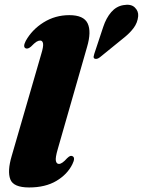

<svg xmlns="http://www.w3.org/2000/svg" viewBox="-20 -792 613 824"><path d="M353.5 -590 228 -152.5Q217 -115 219.8 -101.8Q222.5 -88.5 233 -88.5Q246.5 -88.5 268 -113Q276.5 -121 281.2 -122.5Q286 -124 290.5 -122Q305 -116 290.5 -87Q269 -43.5 221.8 -15.5Q174.5 12.5 105 12.5Q37.5 12.5 24.2 -22.5Q11 -57.5 30 -122L157 -560Q167 -592.5 164.8 -605.2Q162.5 -618 152.5 -618Q145 -618 136.5 -612.8Q128 -607.5 113 -592Q99.5 -580.5 90.5 -584.5Q77 -590 90.5 -616.5Q117.5 -665 167.2 -696Q217 -727 277.5 -727Q339.5 -727 356.2 -691.5Q373 -656 353.5 -590ZM423 -676.5Q435.5 -714.5 457.2 -739.8Q479 -765 509.5 -770Q542 -776 558.5 -760Q575 -744 573 -722.5Q570.5 -694.5 553.2 -671.5Q536 -648.5 507 -626L408.5 -546Q395.5 -536 385.5 -540.5Q381 -544 381.8 -549.2Q382.5 -554.5 384.5 -560.5Z"/></svg>

Font: Fraunces 72pt S000 Black
Style: Italic
Weight: 900
Italic angle: -16°
Version: Version 1.000; ttfautohint (v1.8.3)